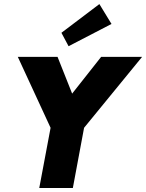

<svg xmlns="http://www.w3.org/2000/svg" viewBox="-20 -946 735 966"><path d="M346.5 0H177.5L234.5 -303L69.5 -660H269.5L343 -475L489 -660H695L403 -303ZM325 -713.5 289 -781 480 -925.5 541 -825.5Z"/></svg>

Font: Lucymar Sans ExtraBold
Style: Italic
Weight: 800
Italic angle: -10°
Foundry: The League of Moveable Type (original font) / Main changes by Cristiano Sobral with portions from Mirco Monsees
Version: Version 2.00;August 30, 2020;FontCreator 13.0.0.2681 64-bit